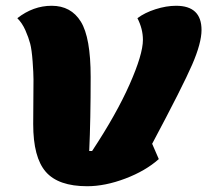

<svg xmlns="http://www.w3.org/2000/svg" viewBox="-20 -620 743 665"><path d="M282 25Q182 25 138.5 -25Q95 -75 95 -190Q95 -212 95.5 -268Q96 -324 96 -345Q96 -366 93 -407Q90 -448 84.5 -469Q79 -490 68 -515Q57 -540 40 -557Q95 -600 159 -600Q226 -600 260 -545Q294 -490 294 -354Q294 -204 289 -97H299Q383 -224 429 -328Q475 -432 475 -482Q475 -520 456 -557Q481 -576 518.5 -588Q556 -600 590 -600Q678 -600 678 -516Q678 -471 645.5 -396Q613 -321 507 -122L530 -69Q484 -28 414 -1.5Q344 25 282 25Z"/></svg>

Font: Lemonada
Style: Bold
Weight: 700
Designer: Mohamed Gaber (Arabic), Eduardo Tunni (Latin)
Foundry: Kief Type Foundry
Version: Version 4.004